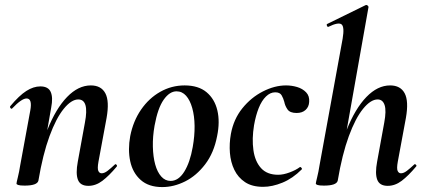

<svg xmlns="http://www.w3.org/2000/svg" viewBox="-20 -746 1731 780"><path d="M339 9Q306 9 296.5 -16Q287 -41 296 -89L325 -248Q343 -342 298 -342Q270 -342 239 -304Q208 -266 181 -192.5Q154 -119 136 -12L118 -13Q138 -132 172.5 -218.5Q207 -305 252.5 -352Q298 -399 349 -399Q391 -399 408 -367Q425 -335 413 -267L380 -89Q375 -61 379.5 -51.5Q384 -42 393 -42Q404 -42 417 -52Q430 -62 446 -77Q449 -81 453 -77Q457 -73 454 -69Q423 -32 396 -11.5Q369 9 339 9ZM80 8Q61 8 54 5.5Q47 3 47 0Q47 -4 52.5 -26Q58 -48 62 -74L103 -297Q112 -346 88 -346Q78 -346 63.5 -336Q49 -326 30 -306Q27 -302 23 -306.5Q19 -311 22 -315Q58 -358 87 -376.5Q116 -395 144 -395Q176 -395 186 -372.5Q196 -350 188 -309L136 -12Q131 8 80 8Z M639 14Q584 14 551.5 -15Q519 -44 509 -91Q499 -138 509 -193Q521 -254 553 -300.5Q585 -347 631 -373Q677 -399 730 -399Q786 -399 819 -371.5Q852 -344 863 -297.5Q874 -251 862 -193Q849 -125 813.5 -78.5Q778 -32 732 -9Q686 14 639 14ZM673 -11Q705 -11 728.5 -48.5Q752 -86 763 -149Q771 -194 770.5 -234.5Q770 -275 761 -307Q752 -339 736 -357Q720 -375 697 -375Q669 -375 645 -341Q621 -307 608 -236Q600 -191 601 -150Q602 -109 610.5 -78Q619 -47 635 -29Q651 -11 673 -11Z M1049 13Q1004 13 975.5 -6Q947 -25 932 -56Q917 -87 914 -125Q911 -163 918 -202Q929 -262 964.5 -306Q1000 -350 1048 -374.5Q1096 -399 1142 -399Q1165 -399 1187 -392.5Q1209 -386 1223.5 -371Q1238 -356 1236 -332Q1235 -312 1221.5 -299.5Q1208 -287 1185 -287Q1158 -287 1148 -301.5Q1138 -316 1135 -332Q1131 -347 1124 -359Q1117 -371 1098 -371Q1078 -371 1060.5 -354Q1043 -337 1031 -307Q1019 -277 1012 -237Q1003 -182 1009.5 -136Q1016 -90 1040.5 -63Q1065 -36 1110 -36Q1131 -36 1156.5 -45.5Q1182 -55 1198 -67Q1200 -69 1204 -65Q1208 -61 1206 -58Q1169 -21 1127.5 -4Q1086 13 1049 13Z M1296 8Q1277 8 1270 5.5Q1263 3 1263 0Q1263 -4 1268.5 -26Q1274 -48 1278 -74L1372 -589Q1380 -637 1367.5 -647Q1355 -657 1314 -637Q1310 -636 1308 -642Q1306 -648 1310 -649L1465 -725Q1470 -727 1474 -723Q1478 -719 1477 -717L1352 -12Q1347 8 1296 8ZM1555 9Q1522 9 1512.5 -16Q1503 -41 1512 -89L1541 -248Q1550 -296 1542.5 -319Q1535 -342 1514 -342Q1486 -342 1455 -304Q1424 -266 1397 -192.5Q1370 -119 1352 -12L1334 -13Q1354 -132 1388.5 -218.5Q1423 -305 1468.5 -352Q1514 -399 1565 -399Q1607 -399 1624 -367Q1641 -335 1629 -267L1596 -89Q1591 -61 1595.5 -51.5Q1600 -42 1609 -42Q1620 -42 1633 -52Q1646 -62 1662 -77Q1665 -81 1669.5 -77Q1674 -73 1670 -69Q1639 -32 1612 -11.5Q1585 9 1555 9Z"/></svg>

Font: Cormorant Light
Style: Italic
Weight: 300
Italic angle: -10°
Designer: Christian Thalmann (Catharsis Fonts)
Foundry: Catharsis Fonts
Version: Version 4.000